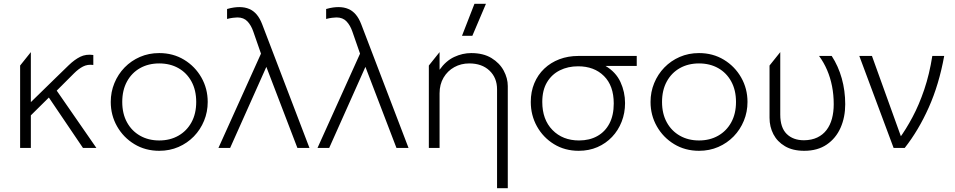

<svg xmlns="http://www.w3.org/2000/svg" viewBox="-20 -772 4986 1002"><path d="M85 0V-430L141 -500V-239L268 -363Q308 -402 338.5 -431.5Q369 -461 399 -475.8Q429 -490.5 467 -485V-433Q437 -437 413.5 -425Q390 -413 365.8 -388.8Q341.5 -364.5 309 -332L276 -299L483 0H413L235 -263L141 -170V0Z M811 15Q738.5 15 681.2 -19.8Q624 -54.5 591 -112.5Q558 -170.5 558 -240Q558 -292 577 -338.2Q596 -384.5 630.2 -419.8Q664.5 -455 710.5 -475Q756.5 -495 811 -495Q883.5 -495 940.8 -460.2Q998 -425.5 1031 -367.5Q1064 -309.5 1064 -240Q1064 -188 1045 -141.8Q1026 -95.5 991.8 -60.2Q957.5 -25 911.5 -5Q865.5 15 811 15ZM811 -39Q867.5 -39 911 -63.8Q954.5 -88.5 979.2 -133.5Q1004 -178.5 1004 -240Q1004 -301.5 979.2 -346.8Q954.5 -392 911 -416.5Q867.5 -441 811 -441Q754.5 -441 711 -416.5Q667.5 -392 642.8 -346.8Q618 -301.5 618 -240Q618 -178.5 642.8 -133.5Q667.5 -88.5 711 -63.8Q754.5 -39 811 -39Z M1120 0 1342 -492 1302 -607Q1291 -639.5 1271.5 -660.2Q1252 -681 1219 -681Q1211 -681 1196.2 -679.2Q1181.5 -677.5 1165 -673V-725Q1186 -731 1201.5 -733Q1217 -735 1229 -735Q1258.5 -735 1281 -725.2Q1303.5 -715.5 1320 -695.8Q1336.5 -676 1348 -646L1595 0H1532L1370 -423L1181 0Z M1637 0 1859 -492 1819 -607Q1808 -639.5 1788.5 -660.2Q1769 -681 1736 -681Q1728 -681 1713.2 -679.2Q1698.5 -677.5 1682 -673V-725Q1703 -731 1718.5 -733Q1734 -735 1746 -735Q1775.5 -735 1798 -725.2Q1820.5 -715.5 1837 -695.8Q1853.5 -676 1865 -646L2112 0H2049L1887 -423L1698 0Z M2574 210V-306Q2574 -366 2534.5 -403.5Q2495 -441 2429 -441Q2386 -441 2350.8 -421.5Q2315.5 -402 2294.8 -366.8Q2274 -331.5 2274 -285V0H2218V-430L2274 -500V-408Q2307 -454.5 2350.5 -474.8Q2394 -495 2439 -495Q2502.5 -495 2545 -469Q2587.5 -443 2608.8 -403.2Q2630 -363.5 2630 -323V210ZM2391 -585 2456 -752H2516L2445 -585Z M3000 15Q2927.5 15 2871 -19.8Q2814.5 -54.5 2782.2 -112.5Q2750 -170.5 2750 -240Q2750 -293.5 2768.5 -337.8Q2787 -382 2820.5 -413.8Q2854 -445.5 2899.2 -462.8Q2944.5 -480 2998 -480H3303V-428H3140Q3194 -396 3218 -344Q3242 -292 3242 -234Q3242 -182 3224.2 -136.8Q3206.5 -91.5 3174.2 -57.5Q3142 -23.5 3097.8 -4.2Q3053.5 15 3000 15ZM3002 -39Q3056.5 -39 3097.2 -61.8Q3138 -84.5 3160.5 -127.5Q3183 -170.5 3183 -232Q3183 -324.5 3132 -375.2Q3081 -426 2997 -426Q2944 -426 2901.8 -405Q2859.5 -384 2834.8 -342.8Q2810 -301.5 2810 -240Q2810 -148 2863.2 -93.5Q2916.5 -39 3002 -39Z M3628 15Q3555.5 15 3498.2 -19.8Q3441 -54.5 3408 -112.5Q3375 -170.5 3375 -240Q3375 -292 3394 -338.2Q3413 -384.5 3447.2 -419.8Q3481.5 -455 3527.5 -475Q3573.5 -495 3628 -495Q3700.5 -495 3757.8 -460.2Q3815 -425.5 3848 -367.5Q3881 -309.5 3881 -240Q3881 -188 3862 -141.8Q3843 -95.5 3808.8 -60.2Q3774.5 -25 3728.5 -5Q3682.5 15 3628 15ZM3628 -39Q3684.5 -39 3728 -63.8Q3771.5 -88.5 3796.2 -133.5Q3821 -178.5 3821 -240Q3821 -301.5 3796.2 -346.8Q3771.5 -392 3728 -416.5Q3684.5 -441 3628 -441Q3571.5 -441 3528 -416.5Q3484.5 -392 3459.8 -346.8Q3435 -301.5 3435 -240Q3435 -178.5 3459.8 -133.5Q3484.5 -88.5 3528 -63.8Q3571.5 -39 3628 -39Z M4177 15Q4117 15 4076.8 -8.8Q4036.5 -32.5 4016.2 -71.5Q3996 -110.5 3996 -157V-430L4052 -500V-174Q4052 -106 4085.5 -73Q4119 -40 4176 -40Q4216 -40.5 4245.2 -54.5Q4274.5 -68.5 4293.5 -93.5Q4312.5 -118.5 4321.8 -152.8Q4331 -187 4331 -228Q4331 -277.5 4322.2 -322Q4313.5 -366.5 4296.5 -406.2Q4279.5 -446 4254.5 -480H4320.5Q4355 -427 4373 -362.8Q4391 -298.5 4391 -228Q4391 -160.5 4366.8 -105.5Q4342.5 -50.5 4294.8 -17.8Q4247 15 4177 15Z M4643.5 0 4464.5 -480H4530.5L4686.5 -47H4671.5Q4708 -96.5 4742.2 -160.8Q4776.5 -225 4803.5 -304.8Q4830.5 -384.5 4845.5 -480H4907.5Q4880.5 -331 4827 -211.2Q4773.5 -91.5 4701.5 0Z"/></svg>

Font: Geologica-Sharp
Style: Regular
Weight: 100
Designer: Sindre Bremnes, Frode Helland
Foundry: Monokrom Skriftforlag AS
Version: Version 1.010;gftools[0.9.28]